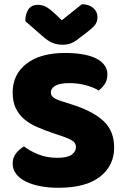

<svg xmlns="http://www.w3.org/2000/svg" viewBox="-20 -874 591 910"><path d="M237 -241Q193 -256 157 -271.5Q121 -287 95 -309Q69 -331 54.5 -361.5Q40 -392 40 -436Q40 -521 105.5 -572Q171 -623 289 -623Q332 -623 369 -617Q406 -611 432.5 -598.5Q459 -586 474 -566.5Q489 -547 489 -521Q489 -495 477 -476.5Q465 -458 448 -445Q426 -459 389 -469.5Q352 -480 308 -480Q263 -480 242 -467.5Q221 -455 221 -436Q221 -421 234 -411.5Q247 -402 273 -394L326 -377Q420 -347 470.5 -300.5Q521 -254 521 -174Q521 -89 454 -36.5Q387 16 257 16Q211 16 171.5 8.5Q132 1 102.5 -13.5Q73 -28 56.5 -49.5Q40 -71 40 -99Q40 -128 57 -148.5Q74 -169 94 -180Q122 -158 162.5 -142Q203 -126 251 -126Q300 -126 320 -141Q340 -156 340 -176Q340 -196 324 -206.5Q308 -217 279 -227ZM273 -778 368 -854Q401 -854 421.5 -836.5Q442 -819 442 -793Q442 -773 432.5 -759Q423 -745 396 -724L341 -682Q329 -673 313 -667.5Q297 -662 277 -662Q250 -662 228.5 -671Q207 -680 181 -703L100 -774Q100 -808 114.5 -829.5Q129 -851 160 -851Q180 -851 197.5 -842Q215 -833 247 -803Z"/></svg>

Font: BALOOCHETTANREGULAR
Style: Book
Weight: 400
Designer: Maithili Shingre and Ek Type
Foundry: Ek Type
Version: Version 1.100;PS 1.000;hotconv 1.0.88;makeotf.lib2.5.647800;